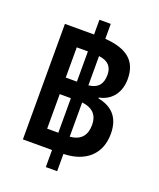

<svg xmlns="http://www.w3.org/2000/svg" viewBox="-150 -852 832 1003"><g transform="rotate(20 266.5 -350.5)"><path d="M65 -36H227V59H290V-37C412 -40 487 -107 487 -220C487 -314 437 -358 363 -372V-377C431 -390 472 -444 472 -519C472 -619 413 -668 290 -677V-760H227V-678H65ZM165 -416V-584H227V-416ZM365 -504C365 -455 345 -425 290 -418V-581C341 -575 365 -549 365 -504ZM165 -132V-324H227V-132ZM379 -231C379 -176 354 -138 290 -133V-323C354 -316 379 -280 379 -231Z"/></g></svg>

Font: Noto Sans Thai UI SemCond SemBd
Style: Regular
Weight: 600
Width: 4
Designer: Monotype Design Team
Foundry: Monotype Imaging Inc.
Version: Version 2.000